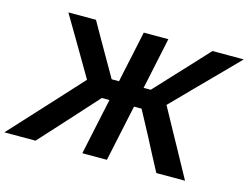

<svg xmlns="http://www.w3.org/2000/svg" viewBox="-127 -873 1339 1034"><g transform="rotate(15 542.0 -356.5)"><path d="M-30.5 0Q-1 -32 38.2 -74.8Q77.5 -117.5 118.8 -162.5Q160 -207.5 195.5 -246L326 -388.5L265 -492.5Q233 -547 200.8 -601.8Q168.5 -656.5 135 -713H289Q319 -660.5 341.8 -620Q364.5 -579.5 388 -539.5L453.5 -425.5H494.5L504.5 -474Q519.5 -542.5 531.2 -598.2Q543 -654 555.5 -713H692.5Q680 -653.5 668.2 -598.2Q656.5 -543 642 -474L631.5 -425.5H671.5L777 -539Q815.5 -580 852.8 -620.2Q890 -660.5 938.5 -713H1113Q1057 -656 1003.5 -601.5Q950 -547 896 -492.5L774.5 -368.5L841.5 -246Q863 -207.5 887.5 -162.5Q912 -117.5 935.5 -74.8Q959 -32 976.5 0H816.5Q790.5 -49 767.8 -91.8Q745 -134.5 723.5 -177L650 -314.5H608L590.5 -233Q576.5 -167 564.8 -112.2Q553 -57.5 541 0H404Q416 -57.5 427.8 -112.2Q439.5 -167 453.5 -233L471 -314.5H428.5L305.5 -178.5Q266.5 -135.5 227 -92.2Q187.5 -49 143 0Z"/></g></svg>

Font: Commissioner SemiBold
Style: Italic
Weight: 600
Italic angle: -12°
Designer: Kostas Bartsokas
Foundry: Kostas Bartsokas
Version: Version 1.000; ttfautohint (v1.8.3)